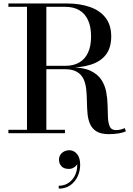

<svg xmlns="http://www.w3.org/2000/svg" viewBox="-20 -770 771 1110"><path d="M209 -378V-389.5H357.5Q405.5 -389.5 438.5 -408.8Q471.5 -428 489 -465.8Q506.5 -503.5 506.5 -559.5Q506.5 -615.5 489 -653.5Q471.5 -691.5 438.5 -711Q405.5 -730.5 357.5 -730.5H28.5V-750H364.5Q442 -750 500.2 -729.5Q558.5 -709 590.8 -666.8Q623 -624.5 623 -559.5Q623 -494.5 592.8 -454.5Q562.5 -414.5 504.8 -396.2Q447 -378 364.5 -378ZM28.5 0V-19.5H355.5V0ZM136 -10.5V-737.5H248V-10.5ZM609.5 5.5Q564 5.5 538.2 -10.2Q512.5 -26 500.8 -52.8Q489 -79.5 486 -113Q483 -146.5 482.5 -182Q482 -217.5 478.8 -251Q475.5 -284.5 463.8 -311.2Q452 -338 426 -354Q400 -370 354 -370H209V-380.5H390.5Q461.5 -380.5 503.2 -360.8Q545 -341 566 -308.8Q587 -276.5 594.2 -237.8Q601.5 -199 602 -160.2Q602.5 -121.5 604.2 -89.2Q606 -57 615.2 -37.5Q624.5 -18 650 -18Q665.5 -18 678.2 -21.2Q691 -24.5 701 -29.5L708 -11Q696 -4.5 669.5 0.5Q643 5.5 609.5 5.5ZM319.5 320.5V304Q353.5 304 379.2 285.2Q405 266.5 417.5 234.8Q430 203 425 163.5H430Q431 173 424 183Q417 193 405 199.8Q393 206.5 377.5 206.5Q349 206.5 335 190.8Q321 175 321 153Q321 138 328.8 125.5Q336.5 113 350.5 105.8Q364.5 98.5 381 98.5Q407 98.5 425.2 120.2Q443.5 142 443.5 182.5Q443.5 218 429 249.5Q414.5 281 386.8 300.8Q359 320.5 319.5 320.5Z"/></svg>

Font: Bodoni Moda 11pt Medium
Style: Regular
Weight: 500
Designer: Owen Earl
Foundry: indestructible type
Version: Version 2.004